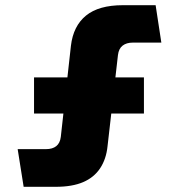

<svg xmlns="http://www.w3.org/2000/svg" viewBox="-20 -719 690 739"><path d="M71 0 48 -145H157Q182 -145 196.5 -156.5Q211 -168 214 -192L253 -543Q262 -619 311 -659Q360 -699 453 -699H579L601 -555H491Q467 -555 452 -543.5Q437 -532 434 -507L394 -157Q389 -107 365.5 -71.5Q342 -36 300 -18Q258 0 195 0ZM111 -282V-421H534V-282Z"/></svg>

Font: Azeret Mono Thin ExtraBold
Style: Regular
Weight: 800
Version: Version 1.002